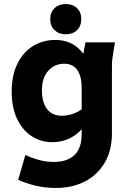

<svg xmlns="http://www.w3.org/2000/svg" viewBox="-20 -735 650 952"><path d="M38 -279Q38 -363 67 -420.5Q96 -478 145 -507.5Q194 -537 255 -537Q299 -537 334 -519.5Q369 -502 393 -468L404 -525H550L542 -476Q538 -454 536.5 -437.5Q535 -421 535 -400V-74Q535 11 499 72Q463 133 400.5 165Q338 197 258 197Q200 197 153.5 185Q107 173 70 157L106 33Q136 48 173 58Q210 68 247 68Q312 68 348.5 34.5Q385 1 385 -72V-94Q356 -62 318.5 -46Q281 -30 240 -30Q182 -30 136.5 -60Q91 -90 64.5 -146Q38 -202 38 -279ZM188 -287Q188 -245 200 -217Q212 -189 234 -175Q256 -161 285 -161Q311 -161 337 -169Q363 -177 385 -193V-298Q385 -340 374.5 -366.5Q364 -393 345 -406Q326 -419 299 -419Q251 -419 219.5 -384.5Q188 -350 188 -287ZM229 -640Q229 -674 250.5 -694.5Q272 -715 306 -715Q341 -715 362 -694.5Q383 -674 383 -640Q383 -606 362 -585.5Q341 -565 306 -565Q272 -565 250.5 -585.5Q229 -606 229 -640Z"/></svg>

Font: Radio Canada
Style: Regular
Weight: 400
Designer: Charles Daoud, Etienne Aubert Bonn, Alexandre Saumier Demers, Jacques Le Bailly
Foundry: Radio-Canada
Version: Version 2.104;gftools[0.9.28.dev5+ged2979d]